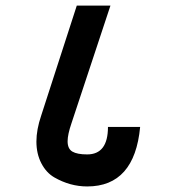

<svg xmlns="http://www.w3.org/2000/svg" viewBox="-20 -651 615 685"><path d="M221.2 -147Q221.2 -120.1 238.3 -110.1Q255.4 -100.1 291 -100.1Q365.2 -100.1 365.2 -198.2H480Q460 14.2 291 14.2Q230 14.2 173.8 -18.1Q145 -34.7 127.4 -68.6Q109.9 -102.5 109.9 -146Q109.9 -188.5 127 -238.8L253.9 -630.9H374L234.9 -210.9Q221.2 -170.9 221.2 -147Z"/></svg>

Font: Miedinger*
Style: Bold
Weight: 700
Version: Version 001.000